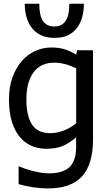

<svg xmlns="http://www.w3.org/2000/svg" viewBox="-20 -819 593 1045"><path d="M436.5 -798.8Q436.5 -756.8 426.3 -722.4Q416 -688 397 -664.6Q374.5 -637.7 346.4 -625.2Q318.4 -612.8 275.9 -612.8Q197.8 -612.8 155.3 -664.6Q135.3 -689 125 -723.1Q114.7 -757.3 114.7 -798.8H193.8Q193.8 -733.9 214.1 -704.3Q234.4 -674.8 275.9 -674.8Q315.9 -674.8 336.7 -704.3Q357.4 -733.9 357.4 -798.8ZM85.9 87.4Q116.2 100.6 154.3 110.4Q184.1 117.7 204.6 121.1Q225.1 124.5 248 124.5Q290 124.5 319.8 113.5Q349.6 102.5 366.2 82Q381.3 62.5 387.9 36.6Q394.5 10.7 394.5 -24.4V-72.3Q356 -38.6 320.1 -23.9Q284.2 -9.3 232.4 -9.3Q169.9 -9.3 124 -40.5Q78.1 -71.8 53.5 -132.1Q28.8 -192.4 28.8 -277.8Q28.8 -343.8 47.4 -396.5Q65.9 -449.2 99.1 -487.3Q129.9 -522.5 171.6 -541.5Q213.4 -560.5 258.8 -560.5Q299.3 -560.5 330.3 -551.3Q361.3 -542 394.5 -522L399.9 -545.4H486.3V-62Q486.3 76.2 426 141.4Q365.7 206.5 240.7 206.5Q201.7 206.5 159.9 200.2Q118.2 193.8 81.1 183.1V87.4ZM394.5 -447.3Q360.8 -463.4 331.8 -470.7Q302.7 -478 273.4 -478Q227.1 -478 193.4 -455.1Q159.7 -432.1 141.6 -387.5Q123.5 -342.8 123.5 -279.8Q123.5 -187 154.5 -140.6Q185.5 -94.2 252.9 -94.2Q288.6 -94.2 326.4 -108.4Q364.3 -122.6 394.5 -147.9Z"/></svg>

Font: SG Kara Bold
Style: Regular
Weight: 400
Designer: Damoon Khanjanzadeh
Version: Version 1.000